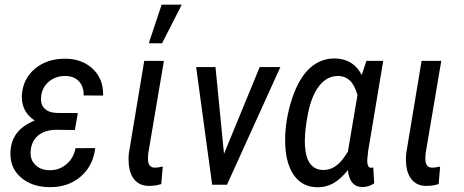

<svg xmlns="http://www.w3.org/2000/svg" viewBox="-20 -788 1980 819"><path d="M218.8 -234.4Q170.4 -233.4 142.3 -209.7Q114.3 -186 110.8 -144.5Q110.4 -139.2 110.4 -134.3Q110.4 -105.5 129.9 -85.4Q153.3 -62 191.4 -62Q192.9 -62 194.3 -62Q232.4 -62 262.7 -86.9Q293.9 -112.8 302.2 -155.8L386.2 -156.2Q377 -79.1 322.3 -33.2Q269.5 10.7 193.4 10.3Q189.9 10.3 187 10.3Q112.3 8.3 66.4 -33.7Q24.4 -71.8 24.4 -132.3Q24.4 -138.2 24.9 -144Q30.3 -234.9 127.9 -273.9Q73.2 -310.1 73.2 -374Q73.2 -377.4 73.2 -380.4Q77.1 -451.7 129.9 -495.6Q180.7 -537.6 257.3 -537.6Q260.7 -537.6 264.2 -537.6Q334 -535.2 377.9 -492.2Q419.9 -450.7 419.9 -386.2Q419.9 -383.3 419.9 -380.4L336.9 -380.9Q336.9 -382.3 336.9 -384.3Q336.9 -418.9 317.4 -440.4Q296.9 -462.9 260.3 -463.9Q258.8 -463.9 256.8 -463.9Q218.8 -463.9 190.4 -441.4Q161.1 -418 155.8 -379.9Q154.8 -373 154.8 -366.7Q154.3 -340.8 168.9 -326.2Q186.5 -307.6 222.2 -306.2L312 -305.7L299.3 -233.4Z M679.2 -528.3 612.3 -133.3 611.3 -113.8Q611.3 -111.3 611.3 -109.4Q611.3 -72.8 641.1 -72.8Q653.3 -72.8 674.3 -77.6L668 -2.9Q643.6 4.9 618.2 4.9Q615.2 4.9 612.3 4.9Q567.9 3.9 545.9 -32.2Q528.3 -61 528.3 -108.4Q528.3 -121.1 529.8 -134.8L595.2 -528.3ZM669.4 -768.1H755.4L671.4 -603.5H614.7Z M899.4 -500 935.5 -131.8 1087.4 -501 1087.9 -502H1088.9H1173.3H1176.3L1174.8 -499.5L948.7 -1L948.2 0H946.8H886.7H885.3L884.8 -1.5L816.9 -500V-502H818.8H897.9H899.4Z M1280.8 -168.5Q1286.1 -64.5 1357.9 -63Q1359.4 -63 1360.4 -63Q1409.2 -63 1446.8 -115.2L1464.8 -142.1L1464.4 -143.6L1504.9 -382.8Q1492.2 -425.8 1472.9 -444.1Q1453.6 -462.4 1426.8 -463.9Q1424.3 -463.9 1422.4 -463.9Q1375.5 -463.9 1343.3 -423.8Q1309.1 -381.8 1293.5 -302.2Q1280.3 -234.9 1280.3 -186Q1280.3 -176.8 1280.8 -168.5ZM1614.7 -528.3 1550.3 -143.1 1546.4 -103.5Q1546.4 -73.2 1562 -72.3L1572.3 -73.7L1576.2 -5.9Q1552.7 9.8 1526.9 9.8Q1471.2 9.8 1463.9 -62.5Q1432.1 -22.5 1400.4 -5.4Q1370.6 10.7 1336.4 10.7Q1334.5 10.7 1332.5 10.7Q1268.1 9.8 1232.2 -42.7Q1196.3 -95.2 1196.3 -190.4Q1196.3 -276.4 1225.1 -365.2Q1254.4 -454.1 1301.3 -497.1Q1346.7 -538.6 1406.2 -538.6Q1408.2 -538.6 1410.2 -538.6Q1488.3 -536.6 1522.9 -467.8L1543 -528.3Z M1862.3 -528.3 1795.4 -133.3 1794.4 -113.8Q1794.4 -111.3 1794.4 -109.4Q1794.4 -72.8 1824.2 -72.8Q1836.4 -72.8 1857.4 -77.6L1851.1 -2.9Q1826.7 4.9 1801.3 4.9Q1798.3 4.9 1795.4 4.9Q1751 3.9 1729 -32.2Q1711.4 -61 1711.4 -108.4Q1711.4 -121.1 1712.9 -134.8L1778.3 -528.3Z"/></svg>

Font: MAUL Condensed Italic
Style: Condenced Regular Italic
Weight: 400
Italic angle: -12°
Designer: MAUL
Version: Version 1.0; 2020; ttfautohint (v1.8.3)